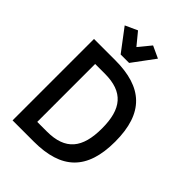

<svg xmlns="http://www.w3.org/2000/svg" viewBox="-262 -1051 1172 1172"><g transform="rotate(45 323.5 -465.0)"><path d="M251 -751H324L430 -894L352 -930L287 -851L222 -930L143 -894ZM252 -703H69V0H252C489 0 604 -107 604 -351C604 -598 486 -703 252 -703ZM182 -600H265C425 -600 490 -519 490 -351C490 -182 425 -100 265 -100H182Z"/></g></svg>

Font: Mint Spirit
Style: Bold
Weight: 700
Designer: HARENDAL Hirwen
Foundry: Arkandis Digital Foundry.
Version: Version 1.004;FFEdit